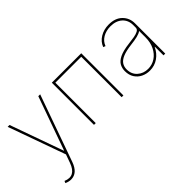

<svg xmlns="http://www.w3.org/2000/svg" viewBox="-56 -1052 1756 1756"><g transform="rotate(-45 821.5 -174.0)"><path d="M121.4 206Q93 206 60.4 191.8L68.9 171.9Q175.4 217.7 220.9 90.9L250 9.9L51.1 -545.5H75.3L259.9 -28.4H262.8L447.4 -545.5H471.6L242.2 99.4Q204.2 206 121.4 206Z M622.2 0V-545.5H1002.8V0H980.1V-522.7H644.9V0Z M1335.2 11.4Q1290.5 11.4 1252.7 -7.1Q1214.8 -25.6 1191.9 -61.1Q1169 -96.6 1169 -147.7Q1169 -184.7 1185.5 -215.4Q1202.1 -246.1 1246.6 -267.9Q1291.2 -289.8 1375 -299.7Q1412.6 -304 1446 -309.7Q1479.4 -315.3 1500.4 -326.7Q1521.3 -338.1 1521.3 -359.4V-392Q1521.3 -454.9 1479 -493.1Q1436.8 -531.2 1366.5 -531.2Q1308.9 -531.2 1266 -505.9Q1223 -480.5 1206 -434.7L1184.7 -443.2Q1203.8 -494.3 1253.2 -524.1Q1302.6 -554 1366.5 -554Q1449.6 -554 1496.8 -507.6Q1544 -461.3 1544 -392V0H1521.3V-110.8H1518.5Q1492.9 -55.4 1445 -22Q1397 11.4 1335.2 11.4ZM1335.2 -11.4Q1387.1 -11.4 1429.3 -39.2Q1471.6 -67.1 1496.4 -117Q1521.3 -166.9 1521.3 -233V-315.3Q1501.1 -300.4 1465.7 -292.1Q1430.4 -283.7 1383.5 -278.4Q1310.4 -269.9 1268.5 -252.5Q1226.6 -235.1 1209.2 -208.8Q1191.8 -182.5 1191.8 -147.7Q1191.8 -85.9 1233.1 -48.7Q1274.5 -11.4 1335.2 -11.4Z"/></g></svg>

Font: Inter Thin BETA
Style: Regular
Weight: 100
Designer: Rasmus Andersson
Foundry: rsms
Version: Version 3.011;git-f93a4a705